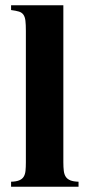

<svg xmlns="http://www.w3.org/2000/svg" viewBox="-20 -708 329 728"><path d="M22 0V-19Q41.5 -19.5 52.7 -24.2Q64 -28.8 69.6 -37.6Q75.2 -46.4 76.7 -60.1Q78.1 -73.7 78.1 -92.8V-590.8Q78.1 -614.7 76.4 -629.4Q74.7 -644 68.8 -652.3Q63 -660.6 51.8 -664.1Q40.5 -667.5 22 -669.9V-688H220.2V-92.8Q220.2 -73.7 221.9 -60.1Q223.6 -46.4 229.5 -37.6Q235.4 -28.8 246.8 -24.2Q258.3 -19.5 277.8 -19V0Z"/></svg>

Font: Tai Heritage Pro
Style: Bold
Weight: 700
Designer: Faah Baccam, Walt Agee, Victor Gaultney, Annie Olsen, Eric Hays
Foundry: SIL International
Version: Version 2.600